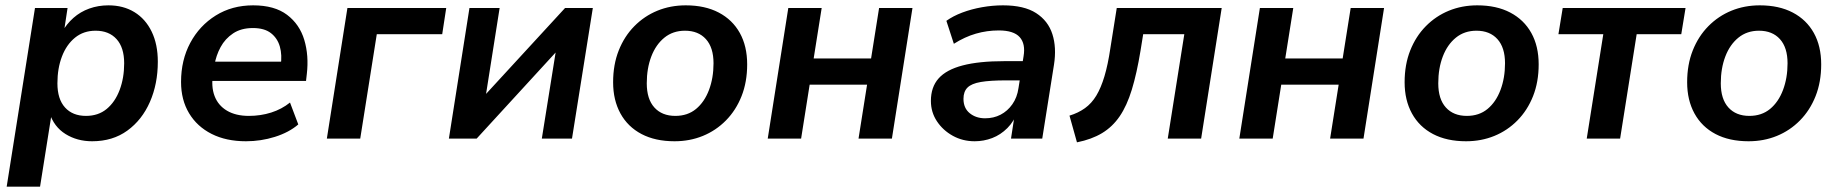

<svg xmlns="http://www.w3.org/2000/svg" viewBox="-20 -519 6884 719"><path d="M5 180 111 -489H233L219 -397H211Q229 -429 255 -452Q281 -475 314.5 -487Q348 -499 386 -499Q442 -499 483.5 -473.5Q525 -448 548 -400.5Q571 -353 571 -288Q571 -205 541.5 -137.5Q512 -70 457 -30Q402 10 325 10Q269 10 225.5 -17Q182 -44 165 -97H174L130 180ZM302 -85Q348 -85 379.5 -111Q411 -137 428 -182Q445 -227 445 -282Q445 -341 416.5 -372.5Q388 -404 338 -404Q293 -404 261 -378Q229 -352 212 -307.5Q195 -263 195 -207Q195 -148 223.5 -116.5Q252 -85 302 -85Z M901 10Q827 10 772.5 -17.5Q718 -45 688 -95Q658 -145 658 -212Q658 -294 692.5 -358.5Q727 -423 788 -461Q849 -499 928 -499Q1008 -499 1055 -463.5Q1102 -428 1119.5 -369.5Q1137 -311 1129 -242L1126 -216H758L768 -288H1048L1031 -273Q1037 -313 1028 -344.5Q1019 -376 994.5 -395Q970 -414 927 -414Q883 -414 853 -394Q823 -374 806 -342.5Q789 -311 783 -275L778 -244Q770 -195 783.5 -159.5Q797 -124 830 -104.5Q863 -85 912 -85Q956 -85 995.5 -97.5Q1035 -110 1066 -135L1097 -53Q1062 -23 1009.5 -6.5Q957 10 901 10Z M1204 0 1281 -489H1651L1636 -391H1391L1329 0Z M1661 0 1738 -489H1851L1794 -128H1764L2096 -489H2200L2122 0H2009L2067 -362H2097L1765 0Z M2506 10Q2434 10 2382.5 -17Q2331 -44 2303.5 -94Q2276 -144 2276 -211Q2276 -277 2297 -330Q2318 -383 2355.5 -421Q2393 -459 2442 -479Q2491 -499 2548 -499Q2620 -499 2671.5 -472Q2723 -445 2750.5 -395.5Q2778 -346 2778 -278Q2778 -212 2757 -159Q2736 -106 2698.5 -68Q2661 -30 2612 -10Q2563 10 2506 10ZM2509 -85Q2555 -85 2586.5 -111Q2618 -137 2635 -182Q2652 -227 2652 -282Q2652 -341 2623.5 -372.5Q2595 -404 2545 -404Q2500 -404 2468 -378Q2436 -352 2419 -307.5Q2402 -263 2402 -207Q2402 -148 2430.5 -116.5Q2459 -85 2509 -85Z M2855 0 2932 -489H3057L3027 -300H3242L3272 -489H3397L3320 0H3195L3227 -202H3012L2980 0Z M3630 10Q3585 10 3548 -10.5Q3511 -31 3488.5 -65Q3466 -99 3466 -141Q3466 -193 3495 -225.5Q3524 -258 3585 -274Q3646 -290 3741 -290H3821L3810 -218H3747Q3688 -218 3653 -212Q3618 -206 3603 -191Q3588 -176 3588 -149Q3588 -114 3611.5 -95Q3635 -76 3669 -76Q3701 -76 3727 -89.5Q3753 -103 3771 -128.5Q3789 -154 3794 -189L3813 -308Q3821 -355 3798.5 -380Q3776 -405 3720 -405Q3676 -405 3634.5 -393Q3593 -381 3552 -355L3524 -441Q3549 -459 3583.5 -472Q3618 -485 3657.5 -492Q3697 -499 3736 -499Q3815 -499 3860 -470Q3905 -441 3921 -391Q3937 -341 3927 -277L3883 0H3766L3782 -104H3792Q3778 -65 3752.5 -39.5Q3727 -14 3695.5 -2Q3664 10 3630 10Z M4013 14 3985 -86Q4018 -96 4043 -114Q4068 -132 4085.5 -161Q4103 -190 4116 -233.5Q4129 -277 4138 -338L4162 -489H4555L4478 0H4353L4415 -391H4261L4251 -329Q4237 -244 4218.5 -183.5Q4200 -123 4173 -83.5Q4146 -44 4107 -20.5Q4068 3 4013 14Z M4621 0 4698 -489H4823L4793 -300H5008L5038 -489H5163L5086 0H4961L4993 -202H4778L4746 0Z M5470 10Q5398 10 5346.5 -17Q5295 -44 5267.5 -94Q5240 -144 5240 -211Q5240 -277 5261 -330Q5282 -383 5319.5 -421Q5357 -459 5406 -479Q5455 -499 5512 -499Q5584 -499 5635.5 -472Q5687 -445 5714.5 -395.5Q5742 -346 5742 -278Q5742 -212 5721 -159Q5700 -106 5662.5 -68Q5625 -30 5576 -10Q5527 10 5470 10ZM5473 -85Q5519 -85 5550.5 -111Q5582 -137 5599 -182Q5616 -227 5616 -282Q5616 -341 5587.5 -372.5Q5559 -404 5509 -404Q5464 -404 5432 -378Q5400 -352 5383 -307.5Q5366 -263 5366 -207Q5366 -148 5394.5 -116.5Q5423 -85 5473 -85Z M5922 0 5984 -391H5816L5832 -489H6292L6276 -391H6109L6047 0Z M6528 10Q6456 10 6404.5 -17Q6353 -44 6325.5 -94Q6298 -144 6298 -211Q6298 -277 6319 -330Q6340 -383 6377.5 -421Q6415 -459 6464 -479Q6513 -499 6570 -499Q6642 -499 6693.5 -472Q6745 -445 6772.5 -395.5Q6800 -346 6800 -278Q6800 -212 6779 -159Q6758 -106 6720.5 -68Q6683 -30 6634 -10Q6585 10 6528 10ZM6531 -85Q6577 -85 6608.5 -111Q6640 -137 6657 -182Q6674 -227 6674 -282Q6674 -341 6645.5 -372.5Q6617 -404 6567 -404Q6522 -404 6490 -378Q6458 -352 6441 -307.5Q6424 -263 6424 -207Q6424 -148 6452.5 -116.5Q6481 -85 6531 -85Z"/></svg>

Font: Nunito Sans 12pt
Style: Bold Italic
Weight: 700
Italic angle: -9°
Designer: Vernon Adams
Foundry: Vernon Adams
Version: Version 3.101;gftools[0.9.27]